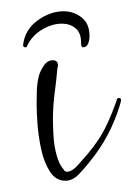

<svg xmlns="http://www.w3.org/2000/svg" viewBox="-20 -308 235 341"><path d="M93 -288Q111 -288 125 -277Q139 -266 139 -244Q139 -237 136.5 -230.5Q134 -224 127 -224Q124 -224 124 -232Q124 -250 114 -258Q104 -266 90 -266Q72 -266 54 -255Q36 -244 28 -226Q28 -224 25 -224Q21 -224 21 -228Q24 -255 46.5 -271.5Q69 -288 93 -288ZM96 13Q79 13 68.5 -3.5Q58 -20 53 -43.5Q48 -67 46.5 -89Q45 -111 45 -123Q45 -136 45.5 -148.5Q46 -161 49 -173Q51 -181 57.5 -191Q64 -201 74 -201Q83 -201 83 -191L82 -187Q80 -165 77 -142Q74 -119 74 -96Q74 -85 75 -67Q76 -49 80.5 -32.5Q85 -16 93 -7Q95 -3 99 -3Q108 -3 119.5 -16Q131 -29 136 -35Q156 -59 166.5 -80Q177 -101 187 -129Q187 -134 192 -134Q195 -134 195 -129Q195 -128 194.5 -127.5Q194 -127 194 -125Q177 -66 138 -19Q131 -10 120 1.5Q109 13 96 13Z"/></svg>

Font: Sassy Frass
Style: Regular
Weight: 400
Designer: Robert E. Leuschke
Foundry: Robert E. Leuschke
Version: Version 1.010; ttfautohint (v1.8.3)